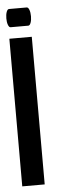

<svg xmlns="http://www.w3.org/2000/svg" viewBox="-57 -730 277 758"><g transform="rotate(-5 81.5 -351.0)"><path d="M79.1 -702.1Q85 -702.1 88.9 -691.7Q92.8 -681.2 92.8 -666Q92.8 -650.9 88.9 -640.4Q85 -629.9 79.1 -629.9H8.8Q2.9 -629.9 -1 -640.4Q-4.9 -650.9 -4.9 -666Q-4.9 -681.2 -1 -691.7Q2.9 -702.1 8.8 -702.1ZM0 0V-585H88.9V0Z"/></g></svg>

Font: Favorite Color
Style: Regular
Weight: 400
Designer: Bryce Wilner
Version: Version 1.000;PS 1.0;hotconv 16.6.51;makeotf.lib2.5.65220 DE